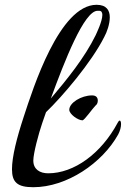

<svg xmlns="http://www.w3.org/2000/svg" viewBox="-20 -764 525 801"><path d="M415 -610C426 -630 438 -663 438 -692C438 -720 425 -744 383 -744C228 -744 118 -396 79 -277C50 -189 30 -110 30 -58C30 -3 53 17 119 17C259 17 407 -84 473 -203C481 -218 485 -234 485 -246C485 -255 483 -261 479 -261C477 -261 474 -258 471 -252C402 -123 289 -41 181 -41C147 -41 119 -57 119 -94C119 -124 141 -206 156 -250L172 -296C239 -360 362 -504 415 -610ZM394 -719C403 -719 407 -712 407 -702C407 -675 383 -626 379 -617C333 -523 259 -432 192 -353C250 -511 331 -719 387 -719ZM378 -323C385 -328 388 -336 388 -344C388 -359 379 -366 364 -366C319 -366 269 -335 269 -306C269 -288 305 -262 324 -262C332 -262 365 -310 378 -323Z"/></svg>

Font: Playball
Style: Regular
Weight: 400
Designer: Robert E. Leuschke
Foundry: Robert E. Leuschke
Version: Version 1.001